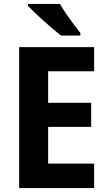

<svg xmlns="http://www.w3.org/2000/svg" viewBox="-20 -953 546 973"><path d="M457 0H77V-714H457V-592H224V-432H442V-310H224V-124H457ZM284 -933Q296 -911 315 -883.5Q334 -856 353.5 -830Q373 -804 387 -786V-773H289Q272 -786 249 -805.5Q226 -825 201.5 -847Q177 -869 156 -889Q135 -909 122 -923V-933Z"/></svg>

Font: Noto Sans Hebrew SemiCondensed
Style: Bold
Weight: 700
Width: 4
Designer: Monotype Design Team
Foundry: Monotype Imaging Inc.
Version: Version 2.004; ttfautohint (v1.8.4.7-5d5b)